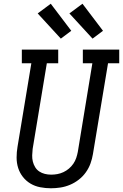

<svg xmlns="http://www.w3.org/2000/svg" viewBox="-20 -1001 659 1029"><path d="M253 8Q224 8 195.5 2.5Q167 -3 143.5 -17Q120 -31 103 -52.5Q86 -74 77.5 -100.5Q69 -127 69 -156.5Q69 -186 74 -215L148 -662H97V-735H292V-662H231L155 -203Q153 -186 152.5 -168.5Q152 -151 156 -135Q160 -119 168.5 -105Q177 -91 190.5 -82Q204 -73 220.5 -69Q237 -65 254 -65Q271 -65 287.5 -68Q304 -71 320 -78.5Q336 -86 349.5 -97.5Q363 -109 373 -123.5Q383 -138 388.5 -154.5Q394 -171 397 -187L475 -662H424V-735H619V-662H559L478 -175Q474 -150 465 -125Q456 -100 440 -77.5Q424 -55 402 -38Q380 -21 355 -10.5Q330 0 304 4Q278 8 253 8ZM476 -794 352 -929 422 -981 532 -836ZM306 -794 182 -929 252 -981 362 -836Z"/></svg>

Font: Iosevka Curly Slab Extended
Style: Italic
Weight: 400
Width: 7
Italic angle: -9°
Monospace: yes
Designer: Belleve Invis
Foundry: Belleve Invis
Version: Version 11.1.0; ttfautohint (v1.8.3)